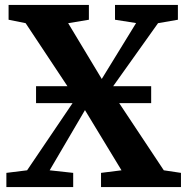

<svg xmlns="http://www.w3.org/2000/svg" viewBox="-20 -763 764 783"><path d="M90.5 -68.5 288.5 -361 84.5 -668.5 15 -682.5V-743H342.5V-682.5L258 -668.5L395 -441L535 -669L449 -682.5V-743H705.5V-682.5L624.5 -668.5L430.5 -396L648 -68.5L718 -58V0H392V-58L475.5 -68.5L326.5 -314L182.5 -68.5L278.5 -58V0H6V-58ZM596.5 -411.5V-342.5H127V-411.5Z"/></svg>

Font: Merriweather 24pt
Style: Bold
Weight: 700
Designer: Eben Sorkin
Foundry: Eben Sorkin
Version: Version 2.100